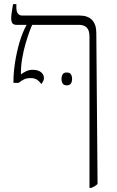

<svg xmlns="http://www.w3.org/2000/svg" viewBox="-20 -667 565 927"><path d="M412 240V-491Q412 -521 398.5 -534Q385 -547 362 -547H60Q46 -547 40 -554.5Q34 -562 34 -579Q34 -589 36.5 -607Q39 -625 43 -647H59V-631Q59 -611 66.5 -601.5Q74 -592 87 -592H364Q404 -592 424.5 -570.5Q445 -549 445 -508L451 221Q445 227 438 231.5Q431 236 421 240ZM180 -261Q167 -278 155.5 -284Q144 -290 128 -290Q110 -290 97.5 -284.5Q85 -279 70 -267H45V-276Q45 -315 52.5 -364.5Q60 -414 74 -462Q88 -510 108 -546V-557H137V-550Q131 -539 122 -514Q113 -489 103.5 -456.5Q94 -424 87.5 -387Q81 -350 81 -315V-308Q95 -318 108 -324Q121 -330 139 -330Q154 -330 165.5 -325.5Q177 -321 184.5 -312Q192 -303 192 -290Q192 -281 188.5 -275Q185 -269 180 -261ZM277 -286Q277 -299 282.5 -308Q288 -317 302 -317Q317 -317 322.5 -308Q328 -299 328 -286Q328 -273 322.5 -264Q317 -255 302 -255Q288 -255 282.5 -264Q277 -273 277 -286Z"/></svg>

Font: Noto Serif Hebrew ExtraLight
Style: Regular
Weight: 250
Version: Version 2.003